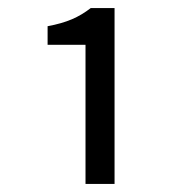

<svg xmlns="http://www.w3.org/2000/svg" viewBox="-20 -897 450 476"><path d="M192 -441H264V-877H205C175 -854 146 -841 98 -832V-786H192Z"/></svg>

Font: Kinto Sans
Style: Regular
Weight: 400
Designer: Authors: Ryoko NISHIZUKA  (kana & ideographs); Paul D. Hunt (Latin, Greek & Cyrillic); Wenlong ZHANG  (bopomofo); Sandol
Foundry: Adobe Systems Incorporated, ookami Inc.
Version: Version 0.001